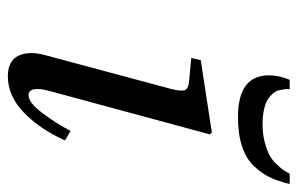

<svg xmlns="http://www.w3.org/2000/svg" viewBox="-153 -585 750 484"><g transform="rotate(90 222.0 -343.0)"><path d="M169.9 -646Q169.9 -671.9 181.2 -698.2H205.1Q203.6 -693.4 204.8 -686.3Q206.1 -679.2 207.5 -671.6Q209 -664.1 215.3 -656.5Q221.7 -648.9 230.7 -643.1Q239.7 -637.2 255.9 -633.5Q272 -629.9 293 -629.9Q318.4 -629.9 339.1 -635.5Q359.9 -641.1 371.8 -647.7Q383.8 -654.3 394.8 -666Q405.8 -677.7 408.9 -682.9Q412.1 -688 418 -698.2H443.8Q437 -669.4 427 -648.4Q417 -627.4 398.4 -607.9Q379.9 -588.4 348.9 -578.1Q317.9 -567.9 274.9 -567.9Q169.9 -567.9 169.9 -646ZM120.1 -85.9 204.1 -398.9Q210.9 -425.3 207 -434.3Q203.1 -443.4 183.1 -444.8L126 -450.2L131.8 -474.1L314 -502L318.8 -497.1L210 -95.2Q194.8 -40 220.2 -40Q238.8 -40 265.1 -75Q291.5 -109.9 310.1 -146L334 -131.8Q305.7 -68.8 263.9 -28.3Q222.2 12.2 171.9 12.2Q132.8 12.2 120.1 -15.4Q107.4 -43 120.1 -85.9Z"/></g></svg>

Font: Linguistics Pro
Style: Italic
Weight: 400
Italic angle: -12°
Designer: Stefan Peev, Context Ltd
Foundry: Stefan Peev, Context Ltd
Version: Version 001.000